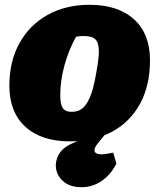

<svg xmlns="http://www.w3.org/2000/svg" viewBox="-20 -576 656 800"><path d="M271 13Q152 13 85.5 -48Q19 -109 19 -219Q19 -320 61 -396Q103 -472 178.5 -514Q254 -556 353 -556Q472 -556 538.5 -495.5Q605 -435 605 -325Q605 -220 564 -144.5Q523 -69 448.5 -28Q374 13 271 13ZM279 -110Q308 -110 327 -127.5Q346 -145 360 -185Q368 -206 375 -240.5Q382 -275 387 -308.5Q392 -342 392 -360Q392 -397 378 -411.5Q364 -426 328 -426Q312 -426 297 -423Q267 -370 249 -305Q231 -240 231 -179Q231 -142 241.5 -126Q252 -110 279 -110ZM320 204Q275 204 248 183Q221 162 214.5 131.5Q208 101 223.5 70.5Q239 40 280 22L389 -27H427L387 22Q370 43 374.5 55Q379 67 404 67Q415 67 427 64.5Q439 62 452 60L465 106Q440 154 402 179Q364 204 320 204Z"/></svg>

Font: Piazzolla SC Black
Style: Italic
Weight: 900
Italic angle: -11.3°
Designer: Juan Pablo del Peral
Foundry: Huerta Tipografica
Version: Version 1.330